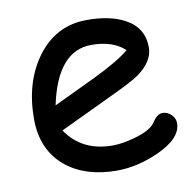

<svg xmlns="http://www.w3.org/2000/svg" viewBox="-65 -577 679 666"><g transform="rotate(-10 274.0 -243.5)"><path d="M295.9 22.5Q185.5 22.5 117.2 -32.7Q42.5 -93.8 42.5 -203.6Q42.5 -330.6 104 -416.5Q170.9 -510.3 282.7 -510.3Q363.8 -510.3 415 -482.9Q478 -449.2 478 -379.4Q478 -330.6 422.9 -290.5Q398.4 -272.9 319.3 -235.8L132.8 -147.5Q160.2 -106.9 200.9 -86.4Q241.7 -65.9 295.9 -65.9Q329.6 -65.9 375 -78.6Q432.6 -94.7 449.2 -120.8Q465.8 -147 484.9 -147Q502 -147 515.4 -134Q528.8 -121.1 528.8 -104Q528.8 -49.8 441.4 -10.7Q366.7 22.5 295.9 22.5ZM282.7 -422.4Q223.1 -422.4 183.6 -376.2Q144 -330.1 124.5 -237.3L274.4 -308.6Q362.8 -351.6 400.4 -383.3Q358.4 -422.4 282.7 -422.4Z"/></g></svg>

Font: Righma Çiddhi
Style: Regular
Weight: 400
Designer: R.S. Wihananto
Foundry: R.S. Wihananto
Version: Version 2.0.1